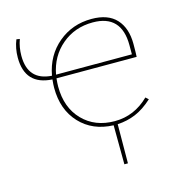

<svg xmlns="http://www.w3.org/2000/svg" viewBox="-89 -492 697 731"><g transform="rotate(-15 259.5 -126.5)"><path d="M328 3 327 157H313L312 3Q230 0 180 -53.5Q130 -107 130 -193Q130 -206 132 -226Q26 -232 26 -340Q26 -377 39 -409L52 -407Q41 -377 41 -343Q41 -246 134 -240Q148 -317 203.5 -363.5Q259 -410 335 -410Q400 -410 432.5 -374.5Q465 -339 465 -277Q465 -242 464 -226H148Q146 -206 146 -194Q146 -111 194.5 -61Q243 -11 321 -11Q398 -11 456 -68L467 -58Q433 -27 399.5 -13Q366 1 328 3ZM150 -240H449V-276Q449 -396 336 -396Q265 -396 214 -353Q163 -310 150 -240Z"/></g></svg>

Font: Ysabeau Infant Thin
Style: Regular
Weight: 200
Designer: Christian Thalmann (Catharsis Fonts)
Version: Version 0.003